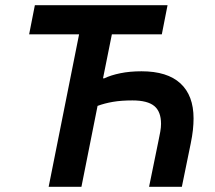

<svg xmlns="http://www.w3.org/2000/svg" viewBox="-20 -718 828 738"><path d="M284 -586H92L114 -698H624L602 -586H410L376 -417H381Q406 -429 442.5 -436.5Q479 -444 524 -444Q623 -444 673.5 -397.5Q724 -351 724 -263Q724 -242 721.5 -218.5Q719 -195 713 -166L679 0H553L589 -176Q593 -195 596 -211.5Q599 -228 599 -242Q599 -289 573 -310.5Q547 -332 489 -332Q446 -332 414 -326.5Q382 -321 355 -311L293 0H167Z"/></svg>

Font: IBM Plex Sans SmBld
Style: Italic
Weight: 600
Italic angle: -11°
Designer: Mike Abbink, Paul van der Laan, Pieter van Rosmalen
Foundry: Bold Monday
Version: Version 3.005